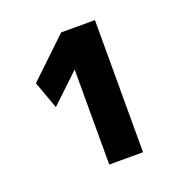

<svg xmlns="http://www.w3.org/2000/svg" viewBox="-89 -810 572 598"><g transform="rotate(-20 197.5 -511.0)"><path d="M174 -606 80 -517 47 -608 175 -730H287V-292H175V-606Z"/></g></svg>

Font: M PLUS 1p ExtraBold
Style: Regular
Weight: 800
Version: Version 1.062